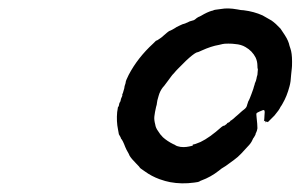

<svg xmlns="http://www.w3.org/2000/svg" viewBox="-20 -689 703 449"><path d="M497 -668Q513 -671 535 -667Q544 -665 550 -665Q574 -662 594 -653Q603 -648 615 -641Q625 -634 636 -622Q642 -613 646 -607Q655 -593 657 -582Q658 -580 659 -576Q663 -565 663 -545Q663 -533 662.5 -530Q662 -527 661 -516Q660 -497 657 -487Q651 -464 641 -447Q639 -443 636 -439Q633 -432 622 -419L607 -404H606L605 -403V-404Q604 -405 602 -404L601 -402V-404Q600 -408 598 -406L597 -405L598 -410Q598 -415 598.5 -419Q599 -423 599 -426.5Q599 -430 598 -431Q597 -432 595 -431.5Q593 -431 586.5 -428Q580 -425 580 -424Q579 -423 580 -415Q582 -398 582 -389Q581 -383 579.5 -380Q578 -377 578 -377Q578 -374 574 -368Q572 -366 570 -361Q567 -354 559 -346Q542 -327 536 -322Q525 -313 519 -309Q514 -305 508 -301Q496 -294 492 -290Q473 -275 451 -267Q448 -266 447 -265Q444 -263 434 -262Q405 -258 378 -263Q367 -265 353 -270Q334 -277 319 -288Q307 -296 307 -297Q307 -298 299 -306Q287 -318 283 -325Q281 -330 278.5 -334Q276 -338 273 -345Q267 -361 263 -365Q263 -365 262 -368L258 -375L256 -386Q252 -405 254 -427Q255 -431 255 -433Q255 -435 255.5 -436.5Q256 -438 256 -439Q258 -439 259 -447Q260 -450 260.5 -450Q261 -450 262 -453.5Q263 -457 263 -458Q267 -466 266 -468V-469Q266 -470 267 -470Q267 -471 269 -477Q271 -483 271 -485Q271 -487 272.5 -491Q274 -495 274 -497Q274 -500 281 -514Q302 -554 338 -587Q345 -594 345 -594Q346 -593 357 -601Q375 -617 377 -617Q378 -617 383.5 -620Q389 -623 389.5 -623.5Q390 -624 392.5 -625.5Q395 -627 398.5 -628.5Q402 -630 405 -631.5Q408 -633 408.5 -633Q409 -633 410 -633L412 -634H413Q414 -635 414.5 -635Q415 -635 416 -635.5Q417 -636 418.5 -636.5Q420 -637 421.5 -638Q423 -639 427 -640Q435 -642 435 -643Q435 -643 436 -643.5Q437 -644 438.5 -645.5Q440 -647 442 -648Q444 -649 444.5 -649.5Q445 -650 446 -650L448 -651L450 -652Q465 -661 476 -664Q479 -664 479 -665Q480 -666 497 -668ZM530 -586Q524 -587 514 -587Q504 -587 500.5 -586Q497 -585 492 -584Q474 -581 452 -571Q444 -567 439 -566Q431 -562 415 -547Q402 -534 396 -528Q391 -523 387 -518Q382 -513 380.5 -510.5Q379 -508 373.5 -501Q368 -494 366 -491Q364 -488 361 -485Q354 -476 351 -465Q347 -452 347 -448Q347 -445 345 -439Q342 -426 341 -417Q340 -409 343 -398Q344 -390 350 -382Q354 -375 361 -368Q371 -359 385 -352Q388 -351 390 -349.5Q392 -348 395.5 -347Q399 -346 402 -345.5Q405 -345 409.5 -345Q414 -345 416.5 -345.5Q419 -346 422.5 -346.5Q426 -347 429 -348Q432 -349 431 -350Q430 -351 431 -351Q435 -351 449 -357Q470 -367 498 -392Q502 -395 503 -395Q504 -394 510 -399Q512 -402 513 -402Q515 -402 518 -405Q519 -407 519.5 -407Q520 -407 521.5 -408Q523 -409 526 -411.5Q529 -414 531.5 -416.5Q534 -419 534.5 -419Q535 -419 538.5 -422.5Q542 -426 544 -427.5Q546 -429 547.5 -430.5Q549 -432 549.5 -432Q550 -432 552 -434Q557 -438 558 -444Q558 -445 559 -447Q560 -449 560 -450Q560 -451 561.5 -453.5Q563 -456 563 -456.5Q563 -457 564.5 -460Q566 -463 568 -469Q572 -480 572.5 -481.5Q573 -483 573 -483.5Q573 -484 574 -487Q575 -490 575.5 -491.5Q576 -493 576 -494Q579 -500 580 -506Q580 -508 582 -514Q582 -517 582.5 -520.5Q583 -524 583 -526Q583 -528 583 -528Q582 -528 582 -535Q582 -545 578 -554Q570 -570 554 -579Q544 -585 530 -586Z"/></svg>

Font: TT2020 Style E
Style: Italic
Weight: 400
Italic angle: -15°
Version: Version 0.2.000